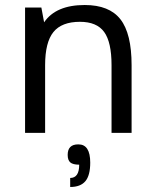

<svg xmlns="http://www.w3.org/2000/svg" viewBox="-20 -530 615 766"><path d="M156 -441Q203 -510 318 -510Q416 -510 460.5 -453Q505 -396 505 -270V0H425V-270Q425 -362 395.5 -402.5Q366 -443 299 -443Q226 -443 193 -402Q160 -361 160 -270V0H80V-500H145ZM292 46H293Q340 46 340 119Q340 170 320.5 193Q301 216 260 216V180Q296 180 296 127Q271 127 260.5 118Q250 109 250 88Q250 46 292 46Z"/></svg>

Font: Fivo Sans
Style: Regular
Weight: 400
Designer: Alexander Slobzheninov
Foundry: Alexander Slobzheninov
Version: 1.0